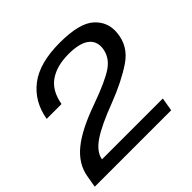

<svg xmlns="http://www.w3.org/2000/svg" viewBox="-176 -856 1032 1032"><g transform="rotate(-45 340.0 -340.0)"><path d="M-9.5 0H571.5L584.5 -76.5H122Q130.5 -125.5 190 -166Q249.5 -206.5 375.5 -254Q491 -298.5 571.2 -352.2Q651.5 -406 660 -498Q668.5 -575.5 611.5 -628Q554.5 -680.5 404.5 -680.5Q251 -680.5 168 -617Q85 -553.5 65.5 -440.5H178.5Q193.5 -527 249.8 -565.5Q306 -604 394 -604Q476.5 -604 514.8 -575.8Q553 -547.5 546.5 -494.5Q538 -435.5 485 -399Q432 -362.5 302 -316Q160 -266 88.2 -207.5Q16.5 -149 2.5 -69.5Z"/></g></svg>

Font: Anybody Expanded
Style: Italic
Weight: 400
Width: 7
Italic angle: -10°
Version: Version 1.113;gftools[0.9.25]